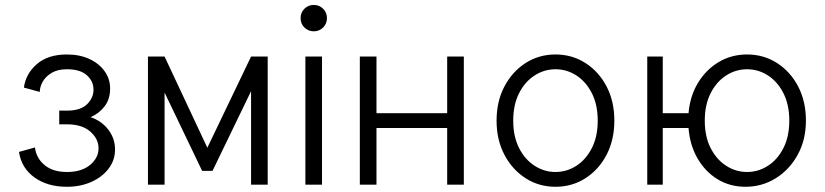

<svg xmlns="http://www.w3.org/2000/svg" viewBox="-20 -732 3270 761"><path d="M245.1 -293.5Q299.3 -293.5 325 -318.8Q350.6 -344.2 350.6 -376.5Q350.6 -410.2 324.2 -433.8Q297.9 -457.5 245.1 -457.5Q209 -457.5 185.1 -443.4Q161.1 -429.2 149.4 -408.4Q137.7 -387.7 137.7 -367.7L74.7 -384.8Q82 -439.5 126 -477.8Q169.9 -516.1 245.1 -516.1Q295.9 -516.1 334.2 -498.3Q372.6 -480.5 394.5 -450Q416.5 -419.4 416.5 -380.9Q416.5 -339.4 394.8 -310.8Q373 -282.2 338.9 -267.6Q382.8 -252.9 409.4 -218Q436 -183.1 436 -139.2Q436 -97.2 410.6 -63.7Q385.3 -30.3 342 -11Q298.8 8.3 245.1 8.3Q168 8.3 116.5 -28.8Q64.9 -65.9 55.2 -129.9L118.7 -147.5Q123.5 -105.5 156.5 -77.9Q189.5 -50.3 245.1 -50.3Q303.7 -50.3 337.2 -78.4Q370.6 -106.4 370.6 -144Q370.6 -182.1 337.6 -210.7Q304.7 -239.3 245.1 -239.3H214.8V-293.5Z M801.8 -146.5 975.1 -507.8H1041V0H975.1V-370.6L822.3 -54.7H781.2L632.3 -365.2V0H566.4V-507.8H632.3Z M1190.4 0V-507.8H1256.3V0ZM1171.4 -660.2Q1171.4 -682.1 1186.5 -697.3Q1201.7 -712.4 1223.6 -712.4Q1245.6 -712.4 1260.7 -697.3Q1275.9 -682.1 1275.9 -660.2Q1275.9 -638.2 1260.7 -623Q1245.6 -607.9 1223.6 -607.9Q1201.7 -607.9 1186.5 -623Q1171.4 -638.2 1171.4 -660.2Z M1406.2 -507.8H1472.2V-283.2H1752.4V-507.8H1818.4V0H1752.4V-224.6H1472.2V0H1406.2Z M1948.2 -253.9Q1948.2 -330.1 1979.2 -389.2Q2010.3 -448.2 2063.2 -482.2Q2116.2 -516.1 2181.6 -516.1Q2247.6 -516.1 2300.5 -482.2Q2353.5 -448.2 2384.3 -389.2Q2415 -330.1 2415 -253.9Q2415 -177.7 2384.3 -118.7Q2353.5 -59.6 2300.5 -25.6Q2247.6 8.3 2181.6 8.3Q2116.2 8.3 2063.2 -25.6Q2010.3 -59.6 1979.2 -118.7Q1948.2 -177.7 1948.2 -253.9ZM2014.2 -253.9Q2014.2 -190.9 2037.4 -145.3Q2060.5 -99.6 2098.9 -75Q2137.2 -50.3 2181.6 -50.3Q2226.6 -50.3 2264.6 -75Q2302.7 -99.6 2325.9 -145.3Q2349.1 -190.9 2349.1 -253.9Q2349.1 -316.9 2325.9 -362.5Q2302.7 -408.2 2264.6 -432.9Q2226.6 -457.5 2181.6 -457.5Q2137.2 -457.5 2098.9 -432.9Q2060.5 -408.2 2037.4 -362.5Q2014.2 -316.9 2014.2 -253.9Z M2606.9 -283.2H2709Q2714.8 -351.6 2746.8 -404.1Q2778.8 -456.5 2829.1 -486.3Q2879.4 -516.1 2940.9 -516.1Q3006.8 -516.1 3059.8 -482.2Q3112.8 -448.2 3143.6 -389.2Q3174.3 -330.1 3174.3 -253.9Q3174.3 -177.7 3141.8 -118.7Q3109.4 -59.6 3054.9 -25.6Q3000.5 8.3 2934.6 8.3Q2873 8.3 2824.2 -21.5Q2775.4 -51.3 2744.9 -103.8Q2714.4 -156.2 2709 -224.6H2606.9V0H2545.4V-507.8H2606.9ZM2773.4 -253.9Q2773.4 -190.9 2796.6 -145.3Q2819.8 -99.6 2858.2 -75Q2896.5 -50.3 2940.9 -50.3Q2985.8 -50.3 3023.9 -75Q3062 -99.6 3085.2 -145.3Q3108.4 -190.9 3108.4 -253.9Q3108.4 -316.9 3085.2 -362.5Q3062 -408.2 3023.9 -432.9Q2985.8 -457.5 2940.9 -457.5Q2896.5 -457.5 2858.2 -432.9Q2819.8 -408.2 2796.6 -362.5Q2773.4 -316.9 2773.4 -253.9Z"/></svg>

Font: Giphurs Light
Style: Regular
Weight: 300
Version: Version 0.920; ttfautohint (v1.8.4.7-5d5b)